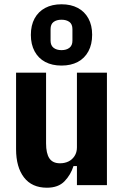

<svg xmlns="http://www.w3.org/2000/svg" viewBox="-20 -864 580 896"><path d="M339 0V-89H323Q310 -48 281 -18Q252 12 199 12Q129 12 92 -36Q55 -84 55 -168V-525H195V-195Q195 -148 210.5 -125Q226 -102 260 -102Q282 -102 299.5 -110.5Q317 -119 328 -136Q339 -153 339 -176V-525H479V0ZM267 -558Q223 -558 191 -575Q159 -592 141.5 -624.5Q124 -657 124 -701Q124 -746 141.5 -778Q159 -810 191 -827Q223 -844 267 -844Q311 -844 343 -827Q375 -810 392.5 -778Q410 -746 410 -702Q410 -657 392.5 -624.5Q375 -592 343 -575Q311 -558 267 -558ZM267 -630Q290 -630 304 -641Q318 -652 318 -674V-728Q318 -751 304 -761.5Q290 -772 267 -772Q244 -772 230 -761.5Q216 -751 216 -728V-674Q216 -652 230 -641Q244 -630 267 -630Z"/></svg>

Font: IBM Plex Sans Condensed
Style: Bold
Weight: 700
Width: 3
Designer: Mike Abbink, Paul van der Laan, Pieter van Rosmalen
Foundry: Bold Monday
Version: Version 3.201